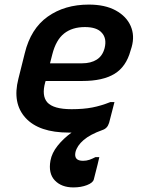

<svg xmlns="http://www.w3.org/2000/svg" viewBox="-20 -567 640 837"><path d="M200 133Q206 100 231 68.5Q256 37 292 11Q286 11 280 11Q150 11 91.5 -53Q33 -117 60 -223L88 -335Q114 -442 188 -494.5Q262 -547 367 -547Q438 -547 484.5 -521.5Q531 -496 549.5 -454Q568 -412 554 -362L549 -346Q530 -276 479 -245Q428 -214 339 -214H179L177 -208Q161 -150 186 -121Q213 -91 292 -91Q344 -91 382.5 -98.5Q421 -106 461 -122H479Q468 -77 456 -33Q456 -31 455 -30Q448 -7 426 0Q373 19 344.5 43.5Q316 68 309 96Q301 134 342 134Q357 134 370 129.5Q383 125 396 118H413Q410 131 405.5 150Q401 169 389 215Q385 230 359 240Q333 250 300 250Q248 250 219 219.5Q190 189 200 133ZM350 -449Q295 -449 259.5 -421Q224 -393 208 -330L198 -291H338Q376 -291 401.5 -307Q427 -323 436 -357Q447 -401 422 -426Q412 -437 394 -443Q376 -449 350 -449Z"/></svg>

Font: Recursive Sn Lnr St SmB
Style: Italic
Weight: 600
Italic angle: -15°
Version: Version 1.079;hotconv 1.0.112;makeotfexe 2.5.65598; ttfautoh